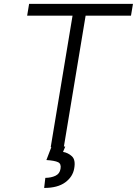

<svg xmlns="http://www.w3.org/2000/svg" viewBox="-20 -747 695 975"><path d="M117.9 -667.6 127.8 -727.3H655.2L645.2 -667.6H414.8L304 0H237.6L348.4 -667.6ZM241.8 -2.8H311.4L300.1 24.5Q325.3 28.4 345 46.5Q364.7 64.6 356.9 108Q349.8 150.9 311.1 179.2Q272.4 207.4 204.2 207.4L210.2 156.2Q239.7 155.9 261.5 145.6Q283.4 135.3 287.3 110.4Q291.9 84.9 274.9 76.7Q257.8 68.5 215.6 65.7Z"/></svg>

Font: Inter UI Light
Style: Italic
Weight: 300
Italic angle: 9.39999°
Designer: Rasmus Andersson
Foundry: rsms
Version: 3.2;8d6f07862